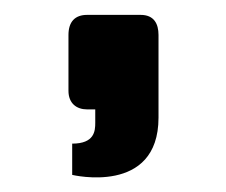

<svg xmlns="http://www.w3.org/2000/svg" viewBox="-20 -147 304 258"><path d="M72 -25C72 -8 83 0 97 0H108V18C108 29 107 46 77 46V88C77 88 193 116 193 11V-100C193 -115 187 -127 169 -127H97C81 -127 72 -118 72 -100Z"/></svg>

Font: Exo
Style: Demi Bold
Weight: 600
Designer: Natanael Gama
Version: Version 1.00